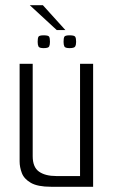

<svg xmlns="http://www.w3.org/2000/svg" viewBox="-20 -714 436 734"><path d="M175 0Q124 0 98 -15Q72 -30 63.5 -52.5Q55 -75 55 -97V-470H105V-117Q105 -75 129 -58Q153 -41 195 -41H286V-470H336V0ZM246 -530Q229 -530 226 -536.5Q223 -543 223 -554Q223 -568 226 -573.5Q229 -579 246 -579Q264 -579 267.5 -573.5Q271 -568 271 -554Q271 -543 267.5 -536.5Q264 -530 246 -530ZM147 -530Q130 -530 127 -536.5Q124 -543 124 -554Q124 -568 127 -573.5Q130 -579 147 -579Q165 -579 168 -573.5Q171 -568 171 -554Q171 -543 168 -536.5Q165 -530 147 -530ZM197 -599 94 -694H144L230 -599Z"/></svg>

Font: Smooch Sans
Style: Regular
Weight: 400
Designer: Robert E. Leuschke
Foundry: Robert E. Leuschke
Version: Version 1.010; ttfautohint (v1.8.3)